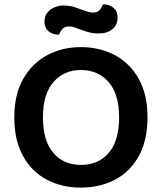

<svg xmlns="http://www.w3.org/2000/svg" viewBox="-20 -837 736 872"><path d="M650 -304Q650 -200 610.5 -128.5Q571 -57 502.5 -21Q434 15 347 15Q261 15 192.5 -21Q124 -57 84.5 -128.5Q45 -200 45 -304Q45 -408 85.5 -479Q126 -550 194.5 -586.5Q263 -623 347 -623Q433 -623 501.5 -586.5Q570 -550 610 -479Q650 -408 650 -304ZM521 -304Q521 -409 473.5 -464Q426 -519 347 -519Q270 -519 222.5 -464Q175 -409 175 -304Q175 -198 222 -143Q269 -88 348 -88Q427 -88 474 -143Q521 -198 521 -304ZM268 -812Q296 -812 320.5 -804Q345 -796 366 -788Q387 -780 403 -780Q423 -780 433 -792Q443 -804 447 -817H452Q477 -817 495.5 -801.5Q514 -786 514 -759Q514 -723 490 -704Q466 -685 429 -685Q399 -685 374 -693Q349 -701 329 -709Q309 -717 292 -717Q273 -717 263 -705Q253 -693 248 -680H244Q219 -680 200.5 -695Q182 -710 182 -738Q182 -763 194.5 -779Q207 -795 227 -803.5Q247 -812 268 -812Z"/></svg>

Font: Baloo Bhaijaan 2 SemiBold
Style: Regular
Weight: 600
Designer: Sanskriti Dholi, Noopur Datye and Ek Type
Foundry: Ek Type
Version: Version 1.700